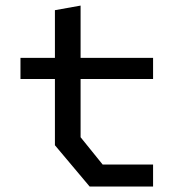

<svg xmlns="http://www.w3.org/2000/svg" viewBox="-20 -674 660 694"><path d="M178.5 -149V-637.2L271.3 -653.8V-178L351 -79.3H533.3V0.2H304ZM54 -464.8H533.3V-388.5H54Z"/></svg>

Font: Monaspace Krypton Var
Style: Regular
Weight: 400
Designer: Riley Cran and the Lettermatic Team
Version: Version 1.101 (Monaspace Krypton Var)